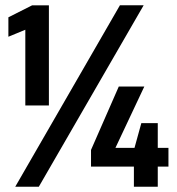

<svg xmlns="http://www.w3.org/2000/svg" viewBox="-20 -708 672 728"><path d="M76 -308V-595.2L11.8 -568.7V-642.4L102 -687.9H165.4V-308ZM37.8 0 434.7 -688H524.7L127.2 0ZM487.7 0V-76.2H325.1V-139.5L430.4 -379.9H527.2L417.7 -147.4H490L515.9 -241.2H578.2V-147.4H618.7V-76.2H578.2V0Z"/></svg>

Font: Saira Thin SemiCondensed
Style: Regular
Weight: 100
Width: 4
Version: Version 1.101